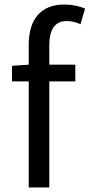

<svg xmlns="http://www.w3.org/2000/svg" viewBox="-20 -829 396 849"><path d="M107 0H198V-469H313V-543H198V-629C198 -699 223 -736 275 -736C294 -736 316 -731 336 -722L356 -791C331 -802 298 -809 265 -809C157 -809 107 -740 107 -630V-543L33 -538V-469H107Z"/></svg>

Font: Source Han Sans HK
Style: Regular
Weight: 400
Designer: Ryoko NISHIZUKA 西塚涼子 (kana, bopomofo & ideographs); Paul D. Hunt (Latin, Greek & Cyrillic); Sandoll Communications 산돌커뮤니
Foundry: Adobe
Version: Version 2.000;hotconv 1.0.107;makeotfexe 2.5.65593